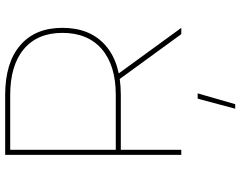

<svg xmlns="http://www.w3.org/2000/svg" viewBox="-116 -624 953 762"><g transform="rotate(-90 361.0 -242.5)"><path d="M365 -699Q493 -699 562.5 -639.5Q632 -580 632 -472Q632 -362 562.5 -301Q493 -240 365 -240H148V0H128V-699ZM365 -260Q483 -260 547.5 -315.5Q612 -371 612 -472Q612 -571 547.5 -625Q483 -679 365 -679H148V-260ZM422 -254H447L632 0H607ZM351 65H372L329 214H311Z"/></g></svg>

Font: Alexandria Thin
Style: Regular
Weight: 250
Designer: Mohamed Gaber
Foundry: Kief Type Foundry
Version: Version 5.100